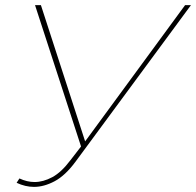

<svg xmlns="http://www.w3.org/2000/svg" viewBox="-20 -720 767 751"><path d="M56 -22Q86 -8 115 -8Q149 -8 184.5 -27Q220 -46 256 -94L297 -147L117 -700H140L313 -167L704 -700H727L275 -87Q235 -33 193.5 -11Q152 11 113 11Q79 11 45 -5Z"/></svg>

Font: Argentum Sans Thin
Style: Italic
Weight: 100
Italic angle: -11°
Designer: Julieta Ulanovsky (font), Cristiano Sobral (main changes and remaster)
Foundry: Julieta Ulanovsky (font), Cristiano Sobral (main changes and remaster)
Version: Version 2.007;June 15, 2022;FontCreator 14.0.0.2814 64-bit; 